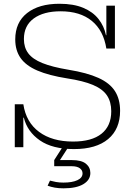

<svg xmlns="http://www.w3.org/2000/svg" viewBox="-20 -782 704 1020"><path d="M373 10Q258.5 10 191.8 -36.2Q125 -82.5 106.5 -157H95.5L104 -228Q118.5 -132.5 187.8 -81.2Q257 -30 368 -30Q467.5 -30 519.2 -71.5Q571 -113 571 -191Q571 -241 548.2 -275Q525.5 -309 474 -330.8Q422.5 -352.5 337 -365.5Q239.5 -381 178.5 -407.2Q117.5 -433.5 89.2 -474Q61 -514.5 61 -572.5Q61 -663 123.8 -712.5Q186.5 -762 296 -762Q370.5 -762 422 -740.5Q473.5 -719 503.2 -681.2Q533 -643.5 543 -595H554.5L545 -524Q530 -620 467.8 -671Q405.5 -722 302 -722Q211.5 -722 159.2 -683.8Q107 -645.5 107 -574.5Q107 -530 130 -499Q153 -468 205 -447Q257 -426 344 -411.5Q442.5 -395.5 502.8 -368.2Q563 -341 590.5 -298.2Q618 -255.5 618 -193.5Q618 -96.5 554.5 -43.2Q491 10 373 10ZM58.5 0V-228H104V0ZM545 -524V-752H590.5V-524ZM245.5 177.5Q259.5 181.5 277.5 184.8Q295.5 188 317 188Q364 188 391.2 175.2Q418.5 162.5 418.5 139Q418.5 122.5 404 111.8Q389.5 101 360.5 101H268V68.5H362.5Q413 68.5 436.5 87.8Q460 107 460 137Q460 174 423 196.2Q386 218.5 317.5 218.5Q292.5 218.5 271.2 214.8Q250 211 233 204.5ZM315 -5H346L298.5 68.5H268Z"/></svg>

Font: Hepta Slab ExtraLight Light
Style: Regular
Weight: 300
Version: Version 1.100